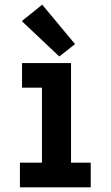

<svg xmlns="http://www.w3.org/2000/svg" viewBox="-20 -799 472 819"><path d="M65 0H367V-105H283V-530H74V-425H159V-105H65ZM233 -558 300 -611 160 -779 73 -709Z"/></svg>

Font: Iosevka Sparkle
Style: Bold
Weight: 700
Designer: Belleve Invis
Foundry: Belleve Invis
Version: Version 4.5.0; ttfautohint (v1.8.3)